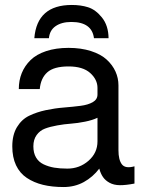

<svg xmlns="http://www.w3.org/2000/svg" viewBox="-20 -734 583 778"><path d="M419.9 -579.1H360.8Q352.5 -645 269 -645Q229.5 -645 205.1 -627.9Q181.2 -611.3 178.2 -579.1H119.1Q129.9 -713.9 271 -713.9Q307.6 -713.9 336.9 -704.6Q367.7 -694.8 393.1 -663.1Q419.4 -630.4 419.9 -579.1ZM524.9 -60.1V9.8Q490.2 16.6 465.8 16.4Q441.4 16.1 424.3 6.8Q407.2 -2.4 397.5 -16.4Q387.7 -30.3 382.3 -50.8Q356.4 -16.6 319.6 3.7Q282.7 23.9 237.8 23.9Q190.9 23.9 154.1 14.9Q117.2 5.9 88.6 -13.2Q60.1 -32.2 44.9 -64.5Q29.8 -96.7 29.8 -141.1Q29.8 -187.5 48.8 -219Q67.9 -250.5 98.4 -265.1Q128.9 -279.8 165.5 -287.6Q202.1 -295.4 239 -298.3Q275.9 -301.3 306.4 -305.2Q336.9 -309.1 356 -320.1Q375 -331.1 375 -351.1V-377.9Q375 -411.6 345.5 -438.2Q315.9 -464.8 257.8 -464.8Q198.2 -464.8 171.6 -440.9Q145 -417 141.1 -373H56.2Q56.2 -408.2 68.1 -437.7Q80.1 -467.3 103.8 -490.5Q127.4 -513.7 167 -526.9Q206.5 -540 257.8 -540Q308.6 -540 348.6 -527.1Q388.7 -514.2 412.4 -492.4Q436 -470.7 448 -444.1Q460 -417.5 460 -388.2V-125Q460 -86.4 473.9 -68.1Q487.8 -49.8 524.9 -60.1ZM375 -161.1V-256.8Q355 -247.1 324.7 -241Q294.4 -234.9 267.3 -232.9Q240.2 -231 211.7 -225.8Q183.1 -220.7 162.4 -212.9Q141.6 -205.1 128.4 -186.8Q115.2 -168.5 115.2 -141.1Q115.2 -114.3 126 -95.9Q136.7 -77.6 156.7 -68.1Q176.8 -58.6 199.7 -54.7Q222.7 -50.8 252.9 -50.8Q302.2 -50.8 338.6 -82.5Q375 -114.3 375 -161.1Z"/></svg>

Font: Miedinger*
Style: Book
Weight: 400
Version: Version 001.000